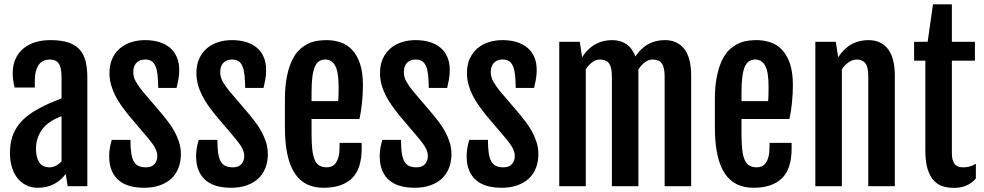

<svg xmlns="http://www.w3.org/2000/svg" viewBox="-20 -867 4581 894"><path d="M156.2 7.3C184.9 7.3 210.4 1.3 232.7 -10.7C255 -22.8 272.8 -38.4 286.1 -57.6L294.9 0H386.7V-503.4C386.7 -533 384 -558.9 378.7 -581.1C373.3 -603.2 364 -621.6 350.8 -636.2C337.6 -650.9 320 -661.9 297.9 -669.2C275.7 -676.5 247.9 -680.2 214.4 -680.2C188.6 -680.2 165 -676.8 143.6 -670.2C122.1 -663.5 103.6 -653.6 88.1 -640.6C72.7 -627.6 60.6 -611.5 52 -592.3C43.4 -573.1 39.1 -550.9 39.1 -525.9C39.1 -515.5 39.8 -505 41.3 -494.4C42.7 -483.8 44.9 -472.2 47.9 -459.5H142.1V-488.8C142.1 -508 144 -524.1 147.7 -537.1C151.4 -550.1 156.5 -560.5 162.8 -568.4C169.2 -576.2 176.5 -581.7 184.8 -585C193.1 -588.2 201.7 -589.8 210.4 -589.8C223.5 -589.8 233.7 -587.5 241.2 -582.8C248.7 -578 254.3 -571.5 258.1 -563.2C261.8 -554.9 264.2 -545.2 265.1 -533.9C266.1 -522.7 266.6 -510.6 266.6 -497.6V-408.7L225.3 -392.3C209.9 -386 196 -379.7 183.6 -373.5C157.9 -360.8 135.3 -347.4 115.7 -333.3C96.2 -319.1 79.8 -303.4 66.7 -286.1C53.5 -268.9 43.5 -249.5 36.6 -228C29.8 -206.5 26.4 -182 26.4 -154.3C26.4 -131.2 29.2 -109.8 34.9 -90.1C40.6 -70.4 49 -53.4 60.1 -39.1C71.1 -24.7 84.7 -13.4 100.8 -5.1C116.9 3.2 135.4 7.3 156.2 7.3ZM210.9 -87.9C188.8 -87.9 172.7 -95.7 162.6 -111.3C152.5 -127 147.5 -147.6 147.5 -173.3C147.5 -189.9 149.5 -205 153.6 -218.5C157.6 -232 163 -244.1 169.7 -254.9C176.4 -265.6 183.9 -274.9 192.4 -282.7C200.8 -290.5 209.5 -297.2 218.3 -302.7C227.7 -308.6 236.5 -313.3 244.6 -316.9C252.8 -320.5 260.1 -323.6 266.6 -326.2V-115.7C259.8 -107.9 251.4 -101.3 241.5 -95.9C231.5 -90.6 221.4 -87.9 210.9 -87.9Z M488.3 -140.6C488.3 -113 492.5 -89.7 501 -70.8C509.4 -51.9 521 -36.7 535.6 -25.1C550.3 -13.6 567.5 -5.3 587.4 -0.2C607.3 4.8 628.4 7.3 650.9 7.3C678.2 7.3 702.6 3.6 723.9 -3.9C745.2 -11.4 763.2 -22 777.8 -35.6C792.5 -49.3 803.5 -65.8 811 -85.2C818.5 -104.6 822.3 -126.1 822.3 -149.9C822.3 -169.4 819.3 -188.2 813.5 -206.1C807.6 -224 800.5 -240.5 792 -255.6C783.5 -270.8 774.6 -284.6 765.1 -297.1L740.2 -329.1L641.6 -444.8C629.2 -460.4 619.3 -474.9 611.8 -488.3C604.3 -501.6 600.6 -516.1 600.6 -531.7C600.6 -538.9 601.5 -545.9 603.3 -552.7C605.1 -559.6 608.2 -565.8 612.5 -571.3C616.9 -576.8 622.7 -581.3 629.9 -584.7C637 -588.1 646 -589.8 656.7 -589.8C669.1 -589.8 679.1 -587.1 686.8 -581.5C694.4 -576 700.4 -567.8 704.8 -556.9C709.2 -546 712.2 -532.2 713.9 -515.6C715.5 -499 716.5 -479.7 716.8 -457.5H802.2C804.9 -467.9 807.5 -480.5 810.3 -495.1C813.1 -509.8 814.5 -524.9 814.5 -540.5C814.5 -563.6 810.7 -583.9 803.2 -601.3C795.7 -618.7 785 -633.3 771 -645C757 -656.7 740.2 -665.5 720.7 -671.4C701.2 -677.2 679.2 -680.2 654.8 -680.2C632.6 -680.2 611.7 -677.1 591.8 -670.9C571.9 -664.7 554.4 -655.3 539.3 -642.6C524.2 -629.9 512.1 -613.9 503.2 -594.7C494.2 -575.5 489.7 -552.9 489.7 -526.9C489.7 -507.3 492.3 -488.8 497.3 -471.2C502.4 -453.6 509 -436.8 517.3 -420.7C525.6 -404.5 535.2 -388.9 546.1 -373.8C557 -358.6 568.4 -343.8 580.1 -329.1L670.4 -222.7L688 -200.2C693.2 -193.4 697.6 -186.6 701.2 -179.9C704.8 -173.3 707.5 -166.7 709.5 -160.2C711.4 -153.6 712.4 -146.8 712.4 -139.6C712.4 -126 708.2 -113.9 699.7 -103.5C691.2 -93.1 677.7 -87.9 659.2 -87.9C645.8 -87.9 634.5 -90 625.2 -94.2C616 -98.5 608.6 -105.5 603 -115.2C597.5 -125 593.5 -138.1 591.1 -154.5C588.6 -171 587.4 -191.4 587.4 -215.8H500.5C497.9 -207.7 495.2 -196.8 492.4 -183.1C489.7 -169.4 488.3 -155.3 488.3 -140.6Z M893.1 -140.6C893.1 -113 897.3 -89.7 905.8 -70.8C914.2 -51.9 925.8 -36.7 940.4 -25.1C955.1 -13.6 972.3 -5.3 992.2 -0.2C1012 4.8 1033.2 7.3 1055.7 7.3C1083 7.3 1107.3 3.6 1128.7 -3.9C1150 -11.4 1168 -22 1182.6 -35.6C1197.3 -49.3 1208.3 -65.8 1215.8 -85.2C1223.3 -104.6 1227.1 -126.1 1227.1 -149.9C1227.1 -169.4 1224.1 -188.2 1218.3 -206.1C1212.4 -224 1205.2 -240.5 1196.8 -255.6C1188.3 -270.8 1179.4 -284.6 1169.9 -297.1L1145 -329.1L1046.4 -444.8C1034 -460.4 1024.1 -474.9 1016.6 -488.3C1009.1 -501.6 1005.4 -516.1 1005.4 -531.7C1005.4 -538.9 1006.3 -545.9 1008.1 -552.7C1009.8 -559.6 1012.9 -565.8 1017.3 -571.3C1021.7 -576.8 1027.5 -581.3 1034.7 -584.7C1041.8 -588.1 1050.8 -589.8 1061.5 -589.8C1073.9 -589.8 1083.9 -587.1 1091.6 -581.5C1099.2 -576 1105.2 -567.8 1109.6 -556.9C1114 -546 1117 -532.2 1118.7 -515.6C1120.3 -499 1121.3 -479.7 1121.6 -457.5H1207C1209.6 -467.9 1212.3 -480.5 1215.1 -495.1C1217.9 -509.8 1219.2 -524.9 1219.2 -540.5C1219.2 -563.6 1215.5 -583.9 1208 -601.3C1200.5 -618.7 1189.8 -633.3 1175.8 -645C1161.8 -656.7 1145 -665.5 1125.5 -671.4C1106 -677.2 1084 -680.2 1059.6 -680.2C1037.4 -680.2 1016.4 -677.1 996.6 -670.9C976.7 -664.7 959.2 -655.3 944.1 -642.6C929 -629.9 916.9 -613.9 908 -594.7C899 -575.5 894.5 -552.9 894.5 -526.9C894.5 -507.3 897.1 -488.8 902.1 -471.2C907.1 -453.6 913.8 -436.8 922.1 -420.7C930.4 -404.5 940 -388.9 950.9 -373.8C961.8 -358.6 973.1 -343.8 984.9 -329.1L1075.2 -222.7L1092.8 -200.2C1098 -193.4 1102.4 -186.6 1106 -179.9C1109.5 -173.3 1112.3 -166.7 1114.3 -160.2C1116.2 -153.6 1117.2 -146.8 1117.2 -139.6C1117.2 -126 1113 -113.9 1104.5 -103.5C1096 -93.1 1082.5 -87.9 1064 -87.9C1050.6 -87.9 1039.3 -90 1030 -94.2C1020.8 -98.5 1013.3 -105.5 1007.8 -115.2C1002.3 -125 998.3 -138.1 995.8 -154.5C993.4 -171 992.2 -191.4 992.2 -215.8H905.3C902.7 -207.7 900 -196.8 897.2 -183.1C894.4 -169.4 893.1 -155.3 893.1 -140.6Z M1486.3 7.3C1543.9 7.3 1588 -7.2 1618.4 -36.4C1648.8 -65.5 1664.1 -112 1664.1 -175.8V-201.7H1561V-180.7C1561 -163.1 1559.4 -148.4 1556.2 -136.5C1552.9 -124.6 1548.6 -115.1 1543.2 -107.9C1537.8 -100.7 1531.6 -95.6 1524.4 -92.5C1517.3 -89.4 1509.9 -87.9 1502.4 -87.9C1488.4 -87.9 1476.8 -90.6 1467.5 -95.9C1458.3 -101.3 1450.9 -110.1 1445.6 -122.3C1440.2 -134.5 1436.4 -150.6 1434.1 -170.7C1431.8 -190.7 1430.7 -215.3 1430.7 -244.6V-313H1653.8C1656.1 -323.7 1658.3 -335.4 1660.4 -348.1C1662.5 -360.8 1664.2 -373.9 1665.5 -387.5C1666.8 -401 1667.9 -414.7 1668.7 -428.7C1669.5 -442.7 1669.9 -456.5 1669.9 -470.2C1669.9 -510.6 1665.3 -544.3 1656 -571.3C1646.7 -598.3 1634.3 -619.9 1618.7 -636C1603 -652.1 1585 -663.5 1564.5 -670.2C1543.9 -676.8 1522.6 -680.2 1500.5 -680.2C1488.4 -680.2 1475.3 -679.3 1461.2 -677.5C1447 -675.7 1432.8 -671.6 1418.5 -665.3C1404.1 -658.9 1390.2 -649.7 1376.7 -637.7C1363.2 -625.7 1351.3 -609.3 1341.1 -588.6C1330.8 -568 1322.5 -542.4 1316.2 -512C1309.8 -481.5 1306.6 -445 1306.6 -402.3V-275.4C1306.6 -225.3 1310.5 -182.4 1318.4 -146.7C1326.2 -111.1 1337.7 -81.9 1353 -59.1C1368.3 -36.3 1387.1 -19.5 1409.4 -8.8C1431.7 2 1457.4 7.3 1486.3 7.3ZM1554.7 -396H1430.7V-437C1430.7 -466 1432 -490.2 1434.6 -509.8C1437.2 -529.3 1441.1 -545 1446.3 -556.9C1451.5 -568.8 1458.2 -577.2 1466.3 -582.3C1474.4 -587.3 1483.9 -589.8 1494.6 -589.8C1515.1 -589.8 1530.6 -580.1 1541 -560.5C1551.4 -541 1556.6 -509.1 1556.6 -464.8V-448.5C1556.6 -442.1 1556.6 -435.7 1556.4 -429.2C1556.2 -422.7 1556 -416.4 1555.7 -410.4C1555.3 -404.4 1555 -399.6 1554.7 -396Z M1748 -140.6C1748 -113 1752.3 -89.7 1760.7 -70.8C1769.2 -51.9 1780.8 -36.7 1795.4 -25.1C1810.1 -13.6 1827.3 -5.3 1847.2 -0.2C1867 4.8 1888.2 7.3 1910.6 7.3C1938 7.3 1962.3 3.6 1983.6 -3.9C2005 -11.4 2022.9 -22 2037.6 -35.6C2052.2 -49.3 2063.3 -65.8 2070.8 -85.2C2078.3 -104.6 2082 -126.1 2082 -149.9C2082 -169.4 2079.1 -188.2 2073.2 -206.1C2067.4 -224 2060.2 -240.5 2051.8 -255.6C2043.3 -270.8 2034.3 -284.6 2024.9 -297.1L2000 -329.1L1901.4 -444.8C1889 -460.4 1879.1 -474.9 1871.6 -488.3C1864.1 -501.6 1860.4 -516.1 1860.4 -531.7C1860.4 -538.9 1861.2 -545.9 1863 -552.7C1864.8 -559.6 1867.9 -565.8 1872.3 -571.3C1876.7 -576.8 1882.5 -581.3 1889.6 -584.7C1896.8 -588.1 1905.8 -589.8 1916.5 -589.8C1928.9 -589.8 1938.9 -587.1 1946.5 -581.5C1954.2 -576 1960.2 -567.8 1964.6 -556.9C1969 -546 1972 -532.2 1973.6 -515.6C1975.3 -499 1976.2 -479.7 1976.6 -457.5H2062C2064.6 -467.9 2067.3 -480.5 2070.1 -495.1C2072.8 -509.8 2074.2 -524.9 2074.2 -540.5C2074.2 -563.6 2070.5 -583.9 2063 -601.3C2055.5 -618.7 2044.8 -633.3 2030.8 -645C2016.8 -656.7 2000 -665.5 1980.5 -671.4C1960.9 -677.2 1939 -680.2 1914.6 -680.2C1892.4 -680.2 1871.4 -677.1 1851.6 -670.9C1831.7 -664.7 1814.2 -655.3 1799.1 -642.6C1783.9 -629.9 1771.9 -613.9 1762.9 -594.7C1754 -575.5 1749.5 -552.9 1749.5 -526.9C1749.5 -507.3 1752 -488.8 1757.1 -471.2C1762.1 -453.6 1768.8 -436.8 1777.1 -420.7C1785.4 -404.5 1795 -388.9 1805.9 -373.8C1816.8 -358.6 1828.1 -343.8 1839.8 -329.1L1930.2 -222.7L1947.8 -200.2C1953 -193.4 1957.4 -186.6 1960.9 -179.9C1964.5 -173.3 1967.3 -166.7 1969.2 -160.2C1971.2 -153.6 1972.2 -146.8 1972.2 -139.6C1972.2 -126 1967.9 -113.9 1959.5 -103.5C1951 -93.1 1937.5 -87.9 1918.9 -87.9C1905.6 -87.9 1894.3 -90 1885 -94.2C1875.7 -98.5 1868.3 -105.5 1862.8 -115.2C1857.3 -125 1853.3 -138.1 1850.8 -154.5C1848.4 -171 1847.2 -191.4 1847.2 -215.8H1760.3C1757.6 -207.7 1755 -196.8 1752.2 -183.1C1749.4 -169.4 1748 -155.3 1748 -140.6Z M2152.8 -140.6C2152.8 -113 2157.1 -89.7 2165.5 -70.8C2174 -51.9 2185.5 -36.7 2200.2 -25.1C2214.8 -13.6 2232.1 -5.3 2252 -0.2C2271.8 4.8 2293 7.3 2315.4 7.3C2342.8 7.3 2367.1 3.6 2388.4 -3.9C2409.7 -11.4 2427.7 -22 2442.4 -35.6C2457 -49.3 2468.1 -65.8 2475.6 -85.2C2483.1 -104.6 2486.8 -126.1 2486.8 -149.9C2486.8 -169.4 2483.9 -188.2 2478 -206.1C2472.2 -224 2465 -240.5 2456.5 -255.6C2448.1 -270.8 2439.1 -284.6 2429.7 -297.1L2404.8 -329.1L2306.2 -444.8C2293.8 -460.4 2283.9 -474.9 2276.4 -488.3C2268.9 -501.6 2265.1 -516.1 2265.1 -531.7C2265.1 -538.9 2266 -545.9 2267.8 -552.7C2269.6 -559.6 2272.7 -565.8 2277.1 -571.3C2281.5 -576.8 2287.3 -581.3 2294.4 -584.7C2301.6 -588.1 2310.5 -589.8 2321.3 -589.8C2333.7 -589.8 2343.7 -587.1 2351.3 -581.5C2359 -576 2365 -567.8 2369.4 -556.9C2373.8 -546 2376.8 -532.2 2378.4 -515.6C2380 -499 2381 -479.7 2381.3 -457.5H2466.8C2469.4 -467.9 2472.1 -480.5 2474.9 -495.1C2477.6 -509.8 2479 -524.9 2479 -540.5C2479 -563.6 2475.3 -583.9 2467.8 -601.3C2460.3 -618.7 2449.5 -633.3 2435.5 -645C2421.5 -656.7 2404.8 -665.5 2385.3 -671.4C2365.7 -677.2 2343.8 -680.2 2319.3 -680.2C2297.2 -680.2 2276.2 -677.1 2256.3 -670.9C2236.5 -664.7 2219 -655.3 2203.9 -642.6C2188.7 -629.9 2176.7 -613.9 2167.7 -594.7C2158.8 -575.5 2154.3 -552.9 2154.3 -526.9C2154.3 -507.3 2156.8 -488.8 2161.9 -471.2C2166.9 -453.6 2173.6 -436.8 2181.9 -420.7C2190.2 -404.5 2199.8 -388.9 2210.7 -373.8C2221.6 -358.6 2232.9 -343.8 2244.6 -329.1L2335 -222.7L2352.5 -200.2C2357.7 -193.4 2362.1 -186.6 2365.7 -179.9C2369.3 -173.3 2372.1 -166.7 2374 -160.2C2376 -153.6 2377 -146.8 2377 -139.6C2377 -126 2372.7 -113.9 2364.3 -103.5C2355.8 -93.1 2342.3 -87.9 2323.7 -87.9C2310.4 -87.9 2299.1 -90 2289.8 -94.2C2280.5 -98.5 2273.1 -105.5 2267.6 -115.2C2262 -125 2258.1 -138.1 2255.6 -154.5C2253.2 -171 2252 -191.4 2252 -215.8H2165C2162.4 -207.7 2159.7 -196.8 2157 -183.1C2154.2 -169.4 2152.8 -155.3 2152.8 -140.6Z M2584 -672.4V0H2707.5V-543.9C2716.6 -558.3 2726.9 -569.5 2738.3 -577.6C2749.7 -585.8 2760.9 -589.8 2772 -589.8C2782.1 -589.8 2790.7 -588.5 2797.9 -585.7C2805 -582.9 2810.9 -578.5 2815.4 -572.3C2820 -566.1 2823.4 -557.9 2825.7 -547.9C2828 -537.8 2829.1 -525.4 2829.1 -510.7V0H2952.6V-525.4V-534.2C2952.6 -537.1 2952.5 -540 2952.1 -543C2961.6 -557.6 2972 -569.1 2983.4 -577.4C2994.8 -585.7 3006.2 -589.8 3017.6 -589.8C3027.7 -589.8 3036.3 -588.5 3043.5 -585.7C3050.6 -582.9 3056.5 -578.5 3061 -572.3C3065.6 -566.1 3069 -557.9 3071.3 -547.9C3073.6 -537.8 3074.7 -525.4 3074.7 -510.7V0H3198.2V-515.1C3198.2 -570.1 3187.6 -611.4 3166.3 -638.9C3144.9 -666.4 3114.7 -680.2 3075.7 -680.2C3063.3 -680.2 3051.1 -679 3039.1 -676.5C3027 -674.1 3015.1 -669.9 3003.4 -664.1C2991.7 -658.2 2980.4 -650.4 2969.5 -640.6C2958.6 -630.9 2948.2 -618.7 2938.5 -604C2929 -629.4 2915.2 -648.4 2897 -661.1C2878.7 -673.8 2856.4 -680.2 2830.1 -680.2C2817.7 -680.2 2805.3 -678.9 2792.7 -676.3C2780.2 -673.7 2768 -669.3 2756.1 -663.1C2744.2 -656.9 2732.7 -648.7 2721.7 -638.4C2710.6 -628.2 2700.2 -615.4 2690.4 -600.1V-600.6L2679.7 -672.4Z M3488.3 7.3C3545.9 7.3 3589.9 -7.2 3620.4 -36.4C3650.8 -65.5 3666 -112 3666 -175.8V-201.7H3563V-180.7C3563 -163.1 3561.4 -148.4 3558.1 -136.5C3554.9 -124.6 3550.5 -115.1 3545.2 -107.9C3539.8 -100.7 3533.5 -95.6 3526.4 -92.5C3519.2 -89.4 3511.9 -87.9 3504.4 -87.9C3490.4 -87.9 3478.8 -90.6 3469.5 -95.9C3460.2 -101.3 3452.9 -110.1 3447.5 -122.3C3442.1 -134.5 3438.3 -150.6 3436 -170.7C3433.8 -190.7 3432.6 -215.3 3432.6 -244.6V-313H3655.8C3658 -323.7 3660.2 -335.4 3662.4 -348.1C3664.5 -360.8 3666.2 -373.9 3667.5 -387.5C3668.8 -401 3669.8 -414.7 3670.7 -428.7C3671.5 -442.7 3671.9 -456.5 3671.9 -470.2C3671.9 -510.6 3667.2 -544.3 3658 -571.3C3648.7 -598.3 3636.2 -619.9 3620.6 -636C3605 -652.1 3586.9 -663.5 3566.4 -670.2C3545.9 -676.8 3524.6 -680.2 3502.4 -680.2C3490.4 -680.2 3477.3 -679.3 3463.1 -677.5C3449 -675.7 3434.7 -671.6 3420.4 -665.3C3406.1 -658.9 3392.2 -649.7 3378.7 -637.7C3365.2 -625.7 3353.3 -609.3 3343 -588.6C3332.8 -568 3324.5 -542.4 3318.1 -512C3311.8 -481.5 3308.6 -445 3308.6 -402.3V-275.4C3308.6 -225.3 3312.5 -182.4 3320.3 -146.7C3328.1 -111.1 3339.7 -81.9 3355 -59.1C3370.3 -36.3 3389.1 -19.5 3411.4 -8.8C3433.7 2 3459.3 7.3 3488.3 7.3ZM3556.6 -396H3432.6V-437C3432.6 -466 3433.9 -490.2 3436.5 -509.8C3439.1 -529.3 3443 -545 3448.2 -556.9C3453.5 -568.8 3460.1 -577.2 3468.3 -582.3C3476.4 -587.3 3485.8 -589.8 3496.6 -589.8C3517.1 -589.8 3532.6 -580.1 3543 -560.5C3553.4 -541 3558.6 -509.1 3558.6 -464.8V-448.5C3558.6 -442.1 3558.5 -435.7 3558.3 -429.2C3558.2 -422.7 3557.9 -416.4 3557.6 -410.4C3557.3 -404.4 3557 -399.6 3556.6 -396Z M3776.4 -672.4V0H3899.9V-543.9C3909.3 -558.3 3920.2 -569.5 3932.4 -577.6C3944.6 -585.8 3956.9 -589.8 3969.2 -589.8C3986.8 -589.8 4000.2 -584.1 4009.3 -572.5C4018.4 -561 4022.9 -540.4 4022.9 -510.7V0H4146.5V-515.1C4146.5 -570.1 4135.8 -611.4 4114.5 -638.9C4093.2 -666.4 4062.8 -680.2 4023.4 -680.2C4011.1 -680.2 3998.6 -678.9 3986.1 -676.3C3973.6 -673.7 3961.3 -669.3 3949.2 -663.1C3937.2 -656.9 3925.5 -648.7 3914.3 -638.4C3903.1 -628.2 3892.6 -615.4 3882.8 -600.1V-600.6L3871.6 -672.4Z M4288.6 -584.5V-167.5C4288.6 -131 4292.2 -101.4 4299.6 -78.6C4306.9 -55.8 4316.7 -38 4329.1 -25.1C4341.5 -12.3 4355.6 -3.6 4371.6 1C4387.5 5.5 4404.1 7.8 4421.4 7.8C4430.2 7.8 4439.1 7.2 4448.2 5.9C4457.4 4.6 4466.3 2.2 4475.1 -1.2C4483.9 -4.6 4492.4 -9.1 4500.7 -14.6C4509 -20.2 4516.8 -27.3 4523.9 -36.1V-104.5C4515.5 -99.3 4506.6 -95.2 4497.3 -92.3C4488 -89.4 4477.4 -87.9 4465.3 -87.9C4458.2 -87.9 4451.3 -88.7 4444.8 -90.3C4438.3 -92 4432.6 -95.3 4427.7 -100.3C4422.9 -105.4 4419 -112.4 4416.3 -121.3C4413.5 -130.3 4412.1 -142.1 4412.1 -156.7V-584.5H4519.5V-672.4H4412.1V-846.7H4324.2L4299.3 -672.4H4236.3V-584.5Z"/></svg>

Font: Fjalla One
Style: Regular
Weight: 400
Designer: Irina Smirnova
Foundry: Irina Smirnova
Version: Version 1.001